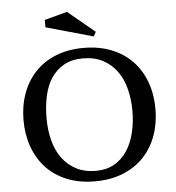

<svg xmlns="http://www.w3.org/2000/svg" viewBox="-60 -970 951 1038"><g transform="rotate(-5 415.0 -451.0)"><path d="M57 -350Q57 -428 81 -494.5Q105 -561 150.5 -609.5Q196 -658 262.5 -685Q329 -712 414 -712Q499 -712 566 -685Q633 -658 679 -609.5Q725 -561 749 -494.5Q773 -428 773 -350Q773 -272 749 -205.5Q725 -139 679 -90.5Q633 -42 566 -15Q499 12 414 12Q329 12 262.5 -15Q196 -42 150.5 -90.5Q105 -139 81 -205.5Q57 -272 57 -350ZM182 -350Q182 -286 196.5 -230Q211 -174 241 -133Q271 -92 316.5 -68Q362 -44 424 -44Q481 -44 523 -68Q565 -92 592.5 -133Q620 -174 634 -230Q648 -286 648 -350Q648 -414 633.5 -470Q619 -526 589 -567Q559 -608 513.5 -632Q468 -656 405 -656Q345 -656 302.5 -632Q260 -608 233 -567Q206 -526 194 -470Q182 -414 182 -350ZM488 -793 475 -769 219 -841V-881L342 -914Z"/></g></svg>

Font: PT Serif Caption
Style: Regular
Weight: 400
Designer: A.Korolkova, O.Umpeleva, V.Yefimov
Foundry: ParaType Ltd
Version: Version 1.000W OFL